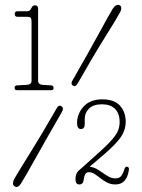

<svg xmlns="http://www.w3.org/2000/svg" viewBox="-20 -734 574 776"><path d="M51 -666Q39.5 -666 39.5 -678Q39.5 -688.5 51 -688.5H92Q101 -688.5 108 -703.5Q112.5 -712.5 121.5 -712.5Q134 -712.5 134 -698V-407Q134 -392.5 152.5 -391L187 -389Q196.5 -388.5 196.5 -378Q196.5 -369.5 187 -369.5H48.5Q39 -369.5 39 -379Q39 -388.5 49 -389L88 -391Q107.5 -392 107.5 -407.5V-646Q107.5 -658.5 103.8 -662.2Q100 -666 91 -666ZM295.5 -399.5Q285.5 -380.5 274.5 -388.5Q263.5 -395 275 -412.5Q340 -525.5 379.8 -598.8Q419.5 -672 436.5 -700Q451 -720.5 465 -712Q470.5 -708.5 470 -699.5Q469.5 -690.5 464 -682Q449 -654.5 404.2 -583.2Q359.5 -512 295.5 -399.5ZM207.5 -293.5Q216.5 -312 228.5 -304.5Q240 -297 229 -279.5Q167 -172 125 -96.8Q83 -21.5 65.5 6.5Q52 28.5 38.5 18.5Q32 15 32.5 6.2Q33 -2.5 38 -11.5Q54 -39.5 100 -113Q146 -186.5 207.5 -293.5ZM285 -10Q285 -36 304.5 -50L381.5 -119Q424.5 -157.5 444 -183.5Q463.5 -209.5 463.5 -240.5Q463.5 -275.5 444.8 -294Q426 -312.5 392.5 -312.5Q357 -312.5 339.8 -295.2Q322.5 -278 322.5 -254.5V-233.5Q322.5 -212.5 307 -212.5Q291.5 -212.5 291.5 -237Q291.5 -274.5 318 -303.5Q344.5 -332.5 394 -332.5Q441.5 -332.5 464.8 -307Q488 -281.5 488 -242Q488 -208.5 468.2 -179.8Q448.5 -151 399.5 -109L342 -60Q360.5 -58.5 378 -46.8Q395.5 -35 412.5 -24Q429.5 -13 446.5 -13Q462.5 -13 470.2 -23.2Q478 -33.5 483.5 -52.5Q487 -61.5 494.5 -60Q502.5 -58 501 -47.5Q492.5 11.5 446.5 11.5Q428.5 11.5 413.8 4.2Q399 -3 381.5 -17Q367.5 -28 358.5 -33Q349.5 -38 339.5 -38Q329 -38 324.5 -30Q320 -22 318.5 -8.5Q316.5 11.5 300.5 11.5Q285 11.5 285 -10Z"/></svg>

Font: Fraunces 144pt S100 Thin
Style: Regular
Weight: 100
Version: Version 1.000; ttfautohint (v1.8.3)